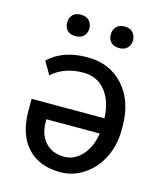

<svg xmlns="http://www.w3.org/2000/svg" viewBox="-110 -802 747 891"><g transform="rotate(15 263.5 -356.5)"><path d="M249.5 -538.6Q356.9 -538.6 422.9 -465.3Q488.8 -392.1 488.8 -270.5V-252.9Q488.8 -180.2 458.5 -119.6Q428.2 -59.1 375.5 -24.7Q322.8 9.8 263.2 9.3Q161.6 9.3 104.7 -52.7Q47.9 -114.7 47.9 -228.5V-285.2H397.9Q394.5 -367.2 355.2 -416Q315.9 -464.8 249.5 -464.8Q158.7 -464.8 98.6 -412.1L63 -473.1Q131.3 -538.6 249.5 -538.6ZM263.2 -64.5Q311 -64.5 347.9 -104.5Q384.8 -144.5 395 -211.4H138.7V-198.7Q138.7 -137.7 172.1 -101.1Q205.6 -64.5 263.2 -64.5ZM115.2 -669.9Q115.2 -691.9 128.7 -706.8Q142.1 -721.7 168.5 -721.7Q194.8 -721.7 208.5 -706.8Q222.2 -691.9 222.2 -669.9Q222.2 -647.9 208.5 -633.3Q194.8 -618.7 168.5 -618.7Q142.1 -618.7 128.7 -633.3Q115.2 -647.9 115.2 -669.9ZM325.2 -668.9Q325.2 -690.9 338.6 -706.1Q352.1 -721.2 378.4 -721.2Q404.8 -721.2 418.5 -706.1Q432.1 -690.9 432.1 -668.9Q432.1 -647 418.5 -632.3Q404.8 -617.7 378.4 -617.7Q352.1 -617.7 338.6 -632.3Q325.2 -647 325.2 -668.9Z"/></g></svg>

Font: Roboto-ThirdPerson-AD3FC
Style: ThirdPerson-AD3FC
Weight: 400
Designer: Google
Version: Version 2.137; 2017